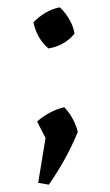

<svg xmlns="http://www.w3.org/2000/svg" viewBox="-20 -402 299 523"><path d="M84 96 104 -26 81 -71Q114 -100 155 -110Q181 -83 192 -43Q163 29 113 101ZM112 -270Q81 -296 71 -341Q85 -356 103.5 -367Q122 -378 143 -382Q158 -368 169 -349Q180 -330 183 -310Q155 -277 112 -270Z"/></svg>

Font: Piazzolla
Style: Regular
Weight: 400
Designer: Juan Pablo del Peral
Foundry: Huerta Tipografica
Version: Version 1.330